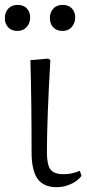

<svg xmlns="http://www.w3.org/2000/svg" viewBox="-58 -755 356 789"><path d="M199.2 -627.9Q174.8 -627.9 160.9 -642.6Q147 -657.2 147 -680.2Q147 -704.6 161.1 -719.7Q175.3 -734.9 199.2 -734.9Q223.1 -734.9 237.1 -720.7Q251 -706.5 251 -683.1Q251 -660.2 236.8 -644Q222.7 -627.9 199.2 -627.9ZM13.2 -627.9Q-10.3 -627.9 -24.2 -642.6Q-38.1 -657.2 -38.1 -680.2Q-38.1 -704.6 -23.9 -719.7Q-9.8 -734.9 14.2 -734.9Q38.1 -734.9 52 -720.7Q65.9 -706.5 65.9 -683.1Q65.9 -659.7 51.5 -643.8Q37.1 -627.9 13.2 -627.9ZM174.8 14.2Q121.1 14.2 96.4 -20Q71.8 -54.2 71.8 -129.9Q71.8 -342.8 66.9 -507.8L140.1 -514.2L148.9 -507.8Q134.8 -263.7 134.8 -128.9Q134.8 -77.6 149.7 -58.3Q164.6 -39.1 203.1 -39.1Q238.3 -39.1 270 -53.2L276.9 -32.2Q261.2 -11.2 233.2 1.5Q205.1 14.2 174.8 14.2Z"/></svg>

Font: Literata Light
Style: Regular
Weight: 300
Designer: Latin by Veronika Burian and Jose Scaglione. Greek by Irene Vlachou. Cyrillic by Vera Evstafieva.
Foundry: TypeTogether
Version: Version 3.021